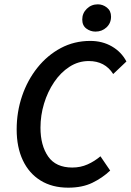

<svg xmlns="http://www.w3.org/2000/svg" viewBox="-20 -855 604 887"><path d="M295 12Q221 12 167.5 -21Q114 -54 85.5 -114.5Q57 -175 57 -257Q57 -338 82 -411.5Q107 -485 153 -542.5Q199 -600 261 -633Q323 -666 397 -666Q453 -666 497 -640.5Q541 -615 564 -571L503 -513Q465 -573 390 -573Q342 -573 301 -546.5Q260 -520 230 -475.5Q200 -431 183.5 -376.5Q167 -322 167 -265Q167 -183 202.5 -132Q238 -81 314 -81Q352 -81 384.5 -95.5Q417 -110 444 -133L489 -67Q453 -33 406.5 -10.5Q360 12 295 12ZM421 -709Q398 -709 379 -723Q360 -737 360 -765Q360 -794 381 -814.5Q402 -835 432 -835Q455 -835 474 -820Q493 -805 493 -778Q493 -748 472 -728.5Q451 -709 421 -709Z"/></svg>

Font: Source Sans 3 Semibold
Style: Italic
Weight: 600
Italic angle: -11°
Designer: Paul D. Hunt
Foundry: Adobe
Version: Version 3.052;hotconv 1.1.0;makeotfexe 2.6.0